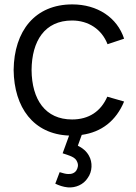

<svg xmlns="http://www.w3.org/2000/svg" viewBox="-20 -598 617 869"><path d="M306.2 -57.3C185.4 -57.3 124 -146.9 122.9 -281.2C124 -412.5 182.3 -505.2 306.2 -505.2C380.2 -505.2 440.6 -465.6 466.7 -397.9L541.7 -422.9C510.4 -518.8 420.8 -578.1 307.3 -578.1C138.5 -578.1 43.8 -458.3 41.7 -281.2C43.8 -111.5 131.2 9.4 292.7 15.6L263.5 95.8C296.9 107.3 320.8 112.5 329.2 134.4C335.4 147.9 333.3 160.4 326 172.9C318.8 184.4 305.2 190.6 288.5 189.6C277.1 189.6 264.6 185.4 250 181.2L230.2 233.3C247.9 241.7 265.6 247.9 286.5 250C321.9 253.1 358.3 237.5 377.1 207.3C397.9 179.2 400 136.5 382.3 106.3C370.8 85.4 352.1 70.8 332.3 61.5L350 12.5C439.6 0 505.2 -51 541.7 -138.5L465.6 -160.4C436.5 -93.8 382.3 -57.3 306.2 -57.3Z"/></svg>

Font: Manrope3
Style: Regular
Weight: 400
Width: 4
Designer: Mikhail Sharanda
Foundry: Mikhail Sharanda
Version: Version 3.000;PS 003.000;hotconv 1.0.88;makeotf.lib2.5.64775